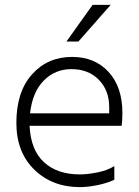

<svg xmlns="http://www.w3.org/2000/svg" viewBox="-20 -763 570 786"><path d="M427 -299V-325Q427 -393 384.5 -436.5Q342 -480 272 -480Q206 -480 159.5 -433.5Q113 -387 103 -299ZM307 3Q194 3 120.5 -68.5Q47 -140 47 -260Q47 -387 111 -458.5Q175 -530 275 -530Q368 -530 424.5 -468.5Q481 -407 481 -301Q481 -266 478 -248H101Q106 -148 160.5 -98.5Q215 -49 307 -49Q337 -49 378 -57Q419 -65 448 -83V-27Q418 -13 378.5 -5Q339 3 307 3ZM301 -593H252L359 -743H433Z"/></svg>

Font: LXGW 975 Gothic SC 200W
Style: Regular
Weight: 200
Version: Version 2.01;February 25, 2021